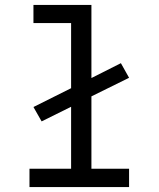

<svg xmlns="http://www.w3.org/2000/svg" viewBox="-20 -755 640 775"><path d="M99 0V-74H267V-324L148 -265L115 -323L267 -399V-662H115V-735H349V-440L468 -500L501 -441L349 -366V-74H501V0Z"/></svg>

Font: Iosevka Extended
Style: Regular
Weight: 400
Width: 7
Monospace: yes
Designer: Belleve Invis
Foundry: Belleve Invis
Version: Version 32.5.0; ttfautohint (v1.8.4)